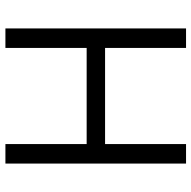

<svg xmlns="http://www.w3.org/2000/svg" viewBox="-19 -688 707 709"><g transform="rotate(-90 334.5 -333.5)"><path d="M85 0V-667H157V-367H512V-667H584V0H512V-299H157V0Z"/></g></svg>

Font: Maven Pro
Style: Regular
Weight: 400
Designer: Joe Prince
Foundry: Joe Prince
Version: Version 2.103